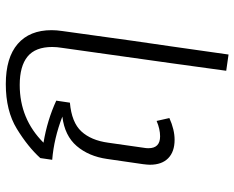

<svg xmlns="http://www.w3.org/2000/svg" viewBox="-93 -518 808 662"><g transform="rotate(-90 311.0 -187.0)"><path d="M538 -413Q538 -396 535 -376L501 -131L482 0L454 197L398 189L424 0L477 -377Q480 -395 480 -411Q480 -469 447 -496Q414 -523 349 -523Q232 -523 150 -441Q228 -428 295 -397L288 -350Q220 -344 189 -310.5Q158 -277 150 -218L132 -92Q131 -87 131 -79Q131 -39 172 -39Q197 -39 225 -51L235 -7Q195 11 160 11Q119 11 96.5 -11Q74 -33 74 -74Q74 -82 76 -98L94 -222Q103 -285 138.5 -326.5Q174 -368 240 -376Q165 -405 91 -411L97 -452Q136 -495 198 -533Q260 -571 352 -571Q443 -571 490.5 -530Q538 -489 538 -413Z"/></g></svg>

Font: FiraGO Light
Style: Italic
Weight: 300
Italic angle: -8°
Designer: bBox Type GmbH
Foundry: bBox Type GmbH
Version: Version 1.001